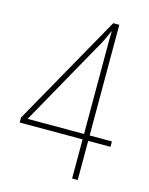

<svg xmlns="http://www.w3.org/2000/svg" viewBox="-110 -788 667 858"><g transform="rotate(15 223.5 -359.0)"><path d="M437 -181H334V0H308V-181H17V-204L306 -718H334V-206H437ZM308 -589Q308 -622 308 -639.5Q308 -657 309 -680H307Q296 -653 284 -629.5Q272 -606 257 -581L47 -206H308Z"/></g></svg>

Font: Noto Sans Khmer Condensed Thin
Style: Regular
Weight: 100
Width: 3
Designer: Danh Hong and the Monotype Design Team
Foundry: Monotype Imaging Inc.
Version: Version 2.004; ttfautohint (v1.8.4.7-5d5b)